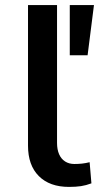

<svg xmlns="http://www.w3.org/2000/svg" viewBox="-20 -725 389 754"><path d="M251 9Q175 9 132.5 -33.5Q90 -76 90 -153V-705H204V-164Q204 -138 212 -119.5Q220 -101 235.5 -91Q251 -81 272 -81Q287 -81 301.5 -82.5Q316 -84 332 -88L339 -5Q318 3 298 6Q278 9 251 9ZM254 -508V-705H349L324 -508Z"/></svg>

Font: Nunito Sans 6pt SemiBold
Style: Regular
Weight: 600
Version: Version 3.101;gftools[0.9.27]